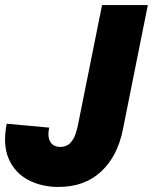

<svg xmlns="http://www.w3.org/2000/svg" viewBox="-22 -740 611 768"><path d="M211.9 7.8Q144 7.8 90.8 -20.3Q37.6 -48.3 12.9 -104.7Q-11.7 -161.1 4.9 -245.1L174.8 -229.5Q169.4 -205.1 173.3 -187.7Q177.2 -170.4 189 -161.4Q200.7 -152.3 218.8 -152.3Q244.6 -152.3 259 -168Q273.4 -183.6 280 -203.6Q286.6 -223.6 289.1 -236.3L386.2 -719.7H569.3L469.7 -222.7Q448.2 -114.3 381.8 -53.2Q315.4 7.8 211.9 7.8Z"/></svg>

Font: Reddit Sans Black
Style: Italic
Weight: 900
Italic angle: -11.25°
Designer: Stephen Hutchings
Version: Version 1.013